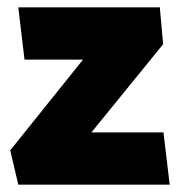

<svg xmlns="http://www.w3.org/2000/svg" viewBox="-20 -505 492 525"><path d="M417 -485H30L47 -342H207L8 -94L30 0H444L427 -143H230L426 -384Z"/></svg>

Font: Catamaran Thin Black
Style: Regular
Weight: 900
Version: Version 2.000